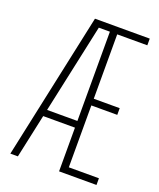

<svg xmlns="http://www.w3.org/2000/svg" viewBox="-132 -781 714 863"><g transform="rotate(20 225.0 -350.0)"><path d="M255 0V-209H103L58 0H22L172 -700H434V-668H290V-360H414V-328H290V-32H434V0ZM110 -241H255V-668H202Z"/></g></svg>

Font: League Mono Condensed Thin
Style: Regular
Weight: 100
Width: 1
Designer: Tyler Finck
Foundry: The League of Moveable Type / Tyler Finck
Version: Version 2.210